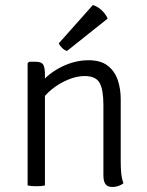

<svg xmlns="http://www.w3.org/2000/svg" viewBox="-20 -739 585 765"><path d="M122 -493Q146 -493 152.5 -480.8Q159 -468.5 159 -445V0Q145.5 3 125 3Q103.5 3 90 0V-487L96 -493ZM461 -93Q461 -69 463.2 -47.2Q465.5 -25.5 472 -9Q464.5 -2.5 452.2 1.8Q440 6 428 6Q408.5 6 400.2 -5.5Q392 -17 392 -40V-321Q392 -382 376.8 -409Q361.5 -436 317 -436Q285.5 -436 250.8 -421.5Q216 -407 186.2 -383Q156.5 -359 140 -330V-405Q172.5 -446.5 225.5 -472.8Q278.5 -499 333 -499Q380.5 -499 408.5 -477.8Q436.5 -456.5 448.8 -421.2Q461 -386 461 -344ZM350 -719Q369.5 -713 385.5 -697.8Q401.5 -682.5 409 -665L247 -536Q236.5 -539 227.5 -547.8Q218.5 -556.5 214 -566Z"/></svg>

Font: Signika Negative Light Light
Style: Regular
Weight: 300
Version: Version 2.001